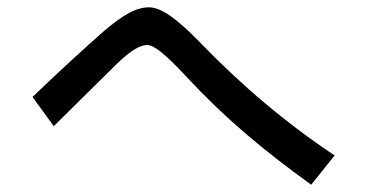

<svg xmlns="http://www.w3.org/2000/svg" viewBox="-20 -530 1002 525"><path d="M489 -321Q448 -365 422.5 -386Q397 -407 382 -407Q352 -407 298 -354L219 -276L127 -185L69 -265Q182 -373 262 -443Q301 -477 331 -493.5Q361 -510 387 -510Q412 -510 445 -487Q478 -464 523 -418Q699 -235 895 -105L831 -25Q733 -95 649.5 -166.5Q566 -238 489 -321Z"/></svg>

Font: Gmarket Sans TTF Medium
Style: Regular
Weight: 500
Designer: Creative Director : Sungho Lee; Art Director : Kiwoong Choi; Project Manager : Sori Yang, Jongwook Yoon; Font Designer :
Foundry: Sandoll Inc.
Version: Version 1.000;hotconv 1.0.109;makeotfexe 2.5.65596